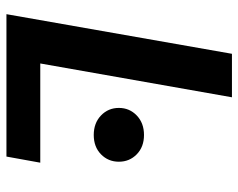

<svg xmlns="http://www.w3.org/2000/svg" viewBox="-92 -648 740 596"><g transform="rotate(90 278.0 -350.0)"><path d="M24 0 147 -700H282L177 -105H485L466 0ZM399 -271Q362 -271 338.5 -293.5Q315 -316 315 -349Q315 -382 338.5 -404.5Q362 -427 399 -427Q436 -427 459 -404.5Q482 -382 482 -349Q482 -316 459 -293.5Q436 -271 399 -271Z"/></g></svg>

Font: DM Sans 24pt
Style: Bold Italic
Weight: 700
Italic angle: -10°
Designer: Colophon Foundry, Jonny Pinhorn
Foundry: Colophon Foundry
Version: Version 4.004;gftools[0.9.30]